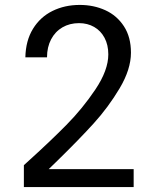

<svg xmlns="http://www.w3.org/2000/svg" viewBox="-20 -755 640 780"><path d="M99.5 -104.5Q183.5 -180.5 249.5 -247.2Q315.5 -314 367.8 -392Q420 -470 420 -534Q420 -572.5 404.8 -601.2Q389.5 -630 362.5 -645.5Q335.5 -661 301 -661Q263 -661 233.5 -643.8Q204 -626.5 187.5 -595Q171 -563.5 171 -522H83Q84.5 -590 114 -638Q143.5 -686 193.2 -710.5Q243 -735 304 -735Q360.5 -735 407.8 -713.5Q455 -692 483.5 -648.2Q512 -604.5 512 -541Q512 -473.5 466 -396.2Q420 -319 360 -253Q300 -187 213 -102L178 -68H523V5H77V-84Z"/></svg>

Font: JuliaMono Latin
Style: Regular
Weight: 400
Monospace: yes
Designer: cormullion
Foundry: corm
Version: Version 0.049; ttfautohint (v1.8.4)